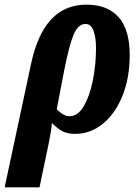

<svg xmlns="http://www.w3.org/2000/svg" viewBox="-70 -566 596 826"><path d="M64 -293Q118 -546 302 -546Q392 -546 440 -492.5Q488 -439 488 -329Q488 -231 457 -154Q426 -77 372.5 -33.5Q319 10 253 10Q220 10 198.5 -1.5Q177 -13 153 -37Q152 -10 140 49L100 240H-50ZM343 -358Q343 -406 332 -434.5Q321 -463 298 -463Q265 -463 245.5 -414Q226 -365 206 -262L174 -96Q189 -81 202 -73.5Q215 -66 230 -66Q265 -66 290.5 -109.5Q316 -153 329.5 -220.5Q343 -288 343 -358Z"/></svg>

Font: Noto Serif CondExtraBold
Style: Italic
Weight: 800
Width: 3
Italic angle: -12°
Designer: Monotype Design Team
Foundry: Monotype Imaging Inc.
Version: Version 1.001